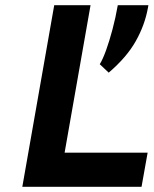

<svg xmlns="http://www.w3.org/2000/svg" viewBox="-20 -720 592 740"><path d="M66 0 189 -700H329L229 -131.5H549L525.5 0ZM399 -440 364.5 -472.5Q376 -491 388.8 -526.2Q401.5 -561.5 413.5 -606.5Q425.5 -651.5 434 -700H552L550 -689Q538 -623 503 -561Q468 -499 399 -440Z"/></svg>

Font: Overpass ExtraBold
Style: Italic
Weight: 800
Italic angle: -10°
Designer: Delve Withrington, Dave Bailey, Thomas Jockin
Foundry: Delve Fonts LLC
Version: Version 4.000